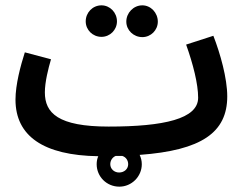

<svg xmlns="http://www.w3.org/2000/svg" viewBox="-20 -564 923 719"><path d="M360 -426C392 -426 418 -452 418 -484C418 -517 392 -544 360 -544C327 -544 301 -517 301 -484C301 -452 327 -426 360 -426ZM513 -425C545 -425 571 -451 571 -483C571 -516 545 -544 513 -544C480 -544 453 -516 453 -483C453 -451 480 -425 513 -425ZM427 135C473 135 511 97 511 51C511 38 508 27 503 16C735 -1 831 -68 831 -203C831 -271 805 -363 779 -430L677 -397C703 -324 722 -250 722 -198C722 -119 594 -90 387 -90C197 -90 148 -141 148 -218C148 -257 161 -308 171 -342L73 -368C57 -318 38 -247 38 -191C38 -55 142 18 348 21C344 30 342 40 342 51C342 97 379 135 427 135ZM426 82C408 82 393 69 393 51C393 37 401 25 413 20C422 20 430 20 438 20C451 24 460 36 460 51C460 69 445 82 426 82Z"/></svg>

Font: Noto Sans Arabic Cond SemBd
Style: Regular
Weight: 600
Width: 3
Designer: Monotype Design Team, Nadine Chahine, Nizar Qandah and Khaled Hosny
Foundry: Monotype Imaging Inc.
Version: Version 2.012